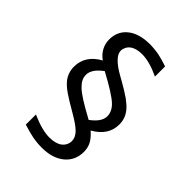

<svg xmlns="http://www.w3.org/2000/svg" viewBox="-236 -861 1074 1074"><g transform="rotate(45 301.0 -323.5)"><path d="M424.3 54.2Q449.2 33.7 461.7 6.1Q474.1 -21.5 474.1 -54.2Q474.1 -88.4 460 -114.3Q445.3 -140.6 416 -166Q461.4 -191.9 483.6 -226.1Q505.9 -260.3 505.9 -303.7Q505.9 -329.6 497.8 -350.8Q489.7 -372.1 473.6 -391.1Q458.5 -409.2 427.7 -432.1Q390.1 -458.5 338.9 -486.8L318.8 -498Q265.6 -527.8 242.7 -553.2Q219.2 -577.6 219.2 -601.6Q219.2 -615.2 226.1 -628.9Q232.9 -642.6 245.6 -652.3Q271.5 -671.9 317.9 -671.9Q376.5 -671.9 457 -633.8V-713.9Q415.5 -728.5 380.9 -735.4Q344.2 -742.2 307.1 -742.2Q269 -742.2 235.6 -732.9Q202.1 -723.6 177.7 -704.1Q153.8 -685.5 141.4 -659.2Q128.9 -632.8 128.9 -600.6Q128.9 -567.4 143.6 -539.6Q158.2 -511.7 187 -491.2Q143.1 -467.3 120.1 -432.4Q97.2 -397.5 97.2 -353.5Q97.2 -303.2 128.4 -266.1Q147.5 -244.1 178 -223.1Q208.5 -202.1 264.2 -169.9L275.9 -163.1Q334 -129.4 357.9 -105.5Q383.8 -79.1 383.8 -50.3Q383.8 -34.2 376.7 -20Q369.6 -5.9 356.4 4.4Q329.6 24.9 279.8 24.9Q221.7 24.9 136.2 -13.2V66.9Q183.6 82 216.8 88.4Q253.4 95.2 290.5 95.2Q374.5 95.2 424.3 54.2ZM266.1 -257.8Q230 -280.8 211.9 -298.3Q194.3 -314.9 185.5 -331.8Q176.8 -348.6 176.8 -367.7Q176.8 -380.4 180.7 -391.1Q184.6 -401.9 191.9 -413.1Q206.1 -434.1 236.8 -457Q355.5 -393.1 391.1 -359.4Q407.2 -344.7 416.5 -326.7Q425.8 -308.6 425.8 -289.1Q425.8 -266.1 411.1 -244.4Q396.5 -222.7 366.2 -200.2Q302.2 -234.9 266.1 -257.8Z"/></g></svg>

Font: Hack Dev
Style: Regular
Weight: 400
Designer: Christopher Simpkins
Foundry: Christopher Simpkins
Version: Version 2.0315